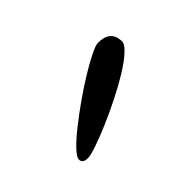

<svg xmlns="http://www.w3.org/2000/svg" viewBox="-66 -738 286 286"><g transform="rotate(45 77.0 -595.0)"><path d="M23 -653Q23 -680 47 -680Q53 -680 62 -670Q71 -660 80.5 -644.5Q90 -629 99.5 -610Q109 -591 116.5 -573.5Q124 -556 129 -541.5Q134 -527 134 -521Q134 -510 126 -510Q121 -510 111.5 -519Q102 -528 90.5 -542.5Q79 -557 67 -574Q55 -591 45.5 -606.5Q36 -622 29.5 -635Q23 -648 23 -653Z"/></g></svg>

Font: Life Savers
Style: Regular
Weight: 400
Designer: Pablo Impallari, Rodrigo Fuenzalida, Brenda Gallo
Foundry: Pablo Impallari, Rodrigo Fuenzalida, Brenda Gallo
Version: Version 3.001; ttfautohint (v0.95) -l 8 -r 50 -G 200 -x 14 -